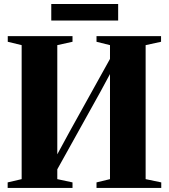

<svg xmlns="http://www.w3.org/2000/svg" viewBox="-20 -920 826 940"><path d="M17.5 0V-27L86 -43V-699L18 -715.5V-743H335V-715.5L260.5 -699V-164.5L320.5 -275L518.5 -631.5V-699L452.5 -715.5V-743H768.5V-715.5L693 -699V-43L769.5 -27V0H452.5V-27L518.5 -43V-557.5L471 -469.5L260.5 -91V-43L335 -27V0ZM558.5 -900.5V-819.5H231V-900.5Z"/></svg>

Font: Merriweather 120pt ExtraBold
Style: Regular
Weight: 800
Version: Version 2.100